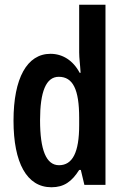

<svg xmlns="http://www.w3.org/2000/svg" viewBox="-20 -780 526 810"><path d="M197 10C250 10 283 -14 314 -63H321L336 0H425V-760H314V-559C314 -534 318 -509 320 -473H316C288 -526 243 -553 193 -553C94 -553 37 -450 37 -271C37 -93 93 10 197 10ZM229 -83C175 -83 149 -147 149 -273C149 -393 174 -456 228 -456C288 -456 314 -402 314 -283V-252C314 -137 286 -83 229 -83Z"/></svg>

Font: Noto Sans Sinhala UI ExtraCondensed SemiBold
Style: Regular
Weight: 600
Width: 2
Designer: Jelle Bosma - Monotype Design Team
Foundry: Monotype Imaging Inc.
Version: Version 2.006